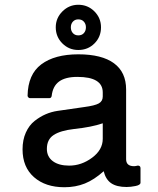

<svg xmlns="http://www.w3.org/2000/svg" viewBox="-20 -765 658 802"><path d="M249 17.1Q169.9 17.1 122.1 -24.9Q74.2 -66.9 74.2 -141.1Q74.2 -180.7 87.9 -211.2Q101.6 -241.7 124.5 -259.8Q147.5 -277.8 170.9 -287.8Q194.3 -297.9 220.2 -301.8Q244.1 -305.7 332 -317.9Q376 -323.7 392.6 -333Q409.2 -342.3 409.2 -361.8V-378.9Q409.2 -443.8 303.2 -443.8Q252.9 -443.8 226.6 -424.3Q200.2 -404.8 195.8 -363.8Q193.8 -355 186 -355H105Q101.6 -355 98.4 -358.2Q95.2 -361.3 95.2 -365.2Q96.7 -454.6 152.6 -496.3Q208.5 -538.1 307.1 -538.1Q405.3 -538.1 456.1 -500.7Q506.8 -463.4 506.8 -391.1V-100.1Q506.8 -70.8 540 -70.8Q545.4 -70.8 555.2 -73.2Q560.1 -73.7 563.5 -71Q566.9 -68.4 566.9 -63V-2Q566.9 7.8 546.1 12Q525.4 16.1 508.8 16.1Q467.3 16.1 444.3 0.2Q421.4 -15.6 413.1 -49.8Q373.5 -14.2 334.5 1.5Q295.4 17.1 249 17.1ZM175.8 -143.1Q175.8 -110.4 200.7 -91.8Q225.6 -73.2 269 -73.2Q320.3 -73.2 364.7 -106.2Q409.2 -139.2 409.2 -185.1V-250Q362.8 -233.9 289.1 -226.1Q232.9 -219.7 204.3 -201.2Q175.8 -182.6 175.8 -143.1ZM307.1 -556.2Q268.1 -556.2 240.5 -583.7Q212.9 -611.3 212.9 -650.9Q212.9 -689.5 240.7 -717.3Q268.6 -745.1 307.1 -745.1Q346.7 -745.1 374.3 -717.5Q401.9 -689.9 401.9 -650.9Q401.9 -610.8 374.5 -583.5Q347.2 -556.2 307.1 -556.2ZM275.9 -650.9Q275.9 -636.2 284.4 -626.7Q293 -617.2 307.1 -617.2Q321.8 -617.2 330.3 -626.7Q338.9 -636.2 338.9 -650.9Q338.9 -665 330.3 -674.6Q321.8 -684.1 307.1 -684.1Q293 -684.1 284.4 -674.6Q275.9 -665 275.9 -650.9Z"/></svg>

Font: Fragment Mono SemBd
Style: Regular
Weight: 600
Designer: Wei Huang based on Nimbus Sans by URW Studio, based on Helvetica by Max Miedinger.
Foundry: Wei Huang
Version: Version 1.011